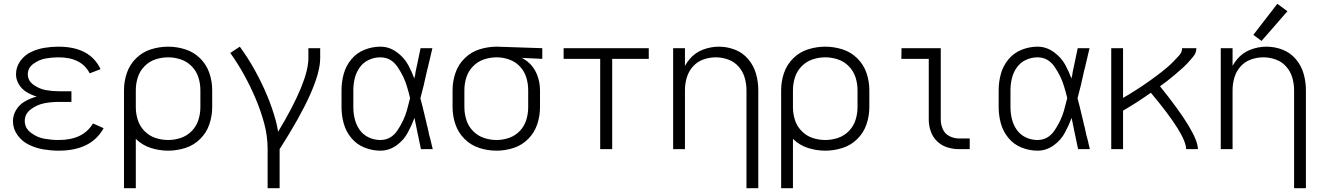

<svg xmlns="http://www.w3.org/2000/svg" viewBox="-20 -783 6940 1008"><path d="M288 8Q249 8 209.5 1.5Q170 -5 133 -22.5Q96 -40 72 -73.5Q48 -107 48 -147Q48 -178 64.5 -205.5Q81 -233 108 -249Q135 -265 165 -274L173 -276Q146 -284 120.5 -299Q95 -314 79.5 -339.5Q64 -365 64 -393Q64 -431 86.5 -462.5Q109 -494 143 -510Q177 -526 213.5 -532Q250 -538 287 -538Q452 -538 508 -420L451 -398Q408 -482 287 -482Q253 -482 219.5 -476Q186 -470 156 -448.5Q126 -427 126 -393Q126 -359 156.5 -337.5Q187 -316 220.5 -310Q254 -304 288 -304H355V-248H288Q250 -248 213 -241Q176 -234 143 -210Q110 -186 110 -148Q110 -110 143 -85.5Q176 -61 213.5 -54.5Q251 -48 288 -48Q417 -48 468 -135L524 -110Q459 8 288 8Z M631 205V-310Q631 -356 646 -400Q661 -444 694.5 -477Q728 -510 772.5 -524Q817 -538 863 -538Q908 -538 952.5 -524Q997 -510 1030.5 -477Q1064 -444 1079 -400Q1094 -356 1094 -310V-220Q1094 -174 1079 -130Q1064 -86 1030.5 -53Q997 -20 952.5 -6Q908 8 863 8Q817 8 772.5 -6Q728 -20 694 -53L693 -54V205ZM863 -48Q897 -48 929.5 -59Q962 -70 986.5 -95Q1011 -120 1021.5 -153Q1032 -186 1032 -220V-310Q1032 -344 1021.5 -377Q1011 -410 986.5 -435Q962 -460 929.5 -471Q897 -482 863 -482Q828 -482 795.5 -471Q763 -460 738.5 -435Q714 -410 703.5 -377Q693 -344 693 -310V-220Q693 -186 703.5 -153Q714 -120 738.5 -95Q763 -70 795.5 -59Q828 -48 863 -48ZM631 -215V-219Z M1385 205V0Q1385 -69 1367 -135.5Q1349 -202 1322 -265.5Q1295 -329 1262 -389Q1229 -449 1189 -505L1239 -538Q1282 -479 1317.5 -415Q1353 -351 1381.5 -283.5Q1410 -216 1429 -145Q1436 -118 1440 -91Q1599 -355 1599 -477V-530H1661V-477Q1661 -332 1448 0V205Z M1977 8Q1934 8 1893 -8.5Q1852 -25 1824 -59Q1796 -93 1784.5 -135Q1773 -177 1773 -220V-310Q1773 -353 1784.5 -395Q1796 -437 1824 -471Q1852 -505 1893 -521.5Q1934 -538 1977 -538Q2023 -538 2062 -510Q2101 -482 2123 -442Q2142 -407 2155 -371L2160 -392L2161 -402L2165 -421L2168 -435L2170 -444L2172 -454L2174 -463L2175 -468L2178 -482L2179 -487L2181 -497L2183 -506L2185 -516L2188 -530H2250Q2244 -507 2239 -483L2237 -474Q2233 -457 2229 -441L2227 -431L2223 -417L2221 -408Q2214 -379 2208 -351L2207 -346L2205 -337Q2196 -302 2187 -267Q2199 -223 2209 -179L2217 -146L2219 -137L2221 -127L2224 -118L2226 -108L2228 -99L2230 -90L2233 -75L2237 -61L2243 -38L2245 -28L2252 0H2190L2189 -5L2187 -14L2185 -24L2183 -33L2181 -43L2179 -52L2178 -57L2176 -67L2174 -76L2172 -86L2170 -95L2167 -110Q2162 -137 2156 -164Q2142 -126 2122 -89Q2101 -48 2062 -20Q2023 8 1977 8ZM1977 -48Q2033 -48 2067 -99Q2101 -150 2116 -203Q2125 -235 2133 -268Q2126 -298 2117 -327Q2102 -380 2067.5 -431Q2033 -482 1977 -482Q1945 -482 1916 -468.5Q1887 -455 1868.5 -429Q1850 -403 1842.5 -372Q1835 -341 1835 -310V-220Q1835 -189 1842.5 -158Q1850 -127 1868.5 -101Q1887 -75 1916 -61.5Q1945 -48 1977 -48Z M2587 8Q2541 8 2497 -6Q2453 -20 2419.5 -53Q2386 -86 2371 -130Q2356 -174 2356 -220V-310Q2356 -356 2371 -400Q2386 -444 2419.5 -477Q2453 -510 2497.5 -524Q2542 -538 2588 -538H2589L2827 -530V-474L2720 -479Q2735 -471 2748 -461Q2782 -434 2798.5 -393.5Q2815 -353 2815 -310V-220Q2815 -174 2800.5 -130.5Q2786 -87 2753.5 -54Q2721 -21 2677 -6.5Q2633 8 2587 8ZM2587 -48Q2621 -48 2653.5 -59.5Q2686 -71 2709.5 -96Q2733 -121 2743 -153.5Q2753 -186 2753 -220V-310Q2753 -344 2743 -376.5Q2733 -409 2709.5 -434Q2686 -459 2653.5 -470.5Q2621 -482 2588 -482Q2553 -482 2520.5 -471Q2488 -460 2463.5 -435Q2439 -410 2428.5 -377Q2418 -344 2418 -310V-220Q2418 -186 2428.5 -153Q2439 -120 2463.5 -95Q2488 -70 2520.5 -59Q2553 -48 2587 -48Z M3131 0V-474H2939V-530H3386V-474H3194V0Z M3899 205V-310Q3899 -343 3889.5 -375.5Q3880 -408 3857.5 -433.5Q3835 -459 3803 -470.5Q3771 -482 3738 -482Q3704 -482 3672 -470.5Q3640 -459 3617.5 -433.5Q3595 -408 3585.5 -375.5Q3576 -343 3576 -310V0H3514V-530H3576V-437Q3586 -456 3600 -472Q3628 -506 3669.5 -522Q3711 -538 3754 -538Q3798 -538 3839 -522Q3880 -506 3908.5 -472Q3937 -438 3949 -396Q3961 -354 3961 -310V205Z M4081 205V-310Q4081 -356 4096 -400Q4111 -444 4144.5 -477Q4178 -510 4222.5 -524Q4267 -538 4313 -538Q4358 -538 4402.5 -524Q4447 -510 4480.5 -477Q4514 -444 4529 -400Q4544 -356 4544 -310V-220Q4544 -174 4529 -130Q4514 -86 4480.5 -53Q4447 -20 4402.5 -6Q4358 8 4313 8Q4267 8 4222.5 -6Q4178 -20 4144 -53L4143 -54V205ZM4313 -48Q4347 -48 4379.5 -59Q4412 -70 4436.5 -95Q4461 -120 4471.5 -153Q4482 -186 4482 -220V-310Q4482 -344 4471.5 -377Q4461 -410 4436.5 -435Q4412 -460 4379.5 -471Q4347 -482 4313 -482Q4278 -482 4245.5 -471Q4213 -460 4188.5 -435Q4164 -410 4153.5 -377Q4143 -344 4143 -310V-220Q4143 -186 4153.5 -153Q4164 -120 4188.5 -95Q4213 -70 4245.5 -59Q4278 -48 4313 -48ZM4081 -215V-219Z M5015 0Q4983 0 4953 -9.5Q4923 -19 4900 -41Q4877 -63 4866.5 -93.5Q4856 -124 4856 -155V-474H4712L4713 -530H4919V-155Q4919 -129 4930 -104.5Q4941 -80 4965 -68Q4989 -56 5015 -56H5071V0Z M5427 8Q5384 8 5343 -8.5Q5302 -25 5274 -59Q5246 -93 5234.5 -135Q5223 -177 5223 -220V-310Q5223 -353 5234.5 -395Q5246 -437 5274 -471Q5302 -505 5343 -521.5Q5384 -538 5427 -538Q5473 -538 5512 -510Q5551 -482 5573 -442Q5592 -407 5605 -371L5610 -392L5611 -402L5615 -421L5618 -435L5620 -444L5622 -454L5624 -463L5625 -468L5628 -482L5629 -487L5631 -497L5633 -506L5635 -516L5638 -530H5700Q5694 -507 5689 -483L5687 -474Q5683 -457 5679 -441L5677 -431L5673 -417L5671 -408Q5664 -379 5658 -351L5657 -346L5655 -337Q5646 -302 5637 -267Q5649 -223 5659 -179L5667 -146L5669 -137L5671 -127L5674 -118L5676 -108L5678 -99L5680 -90L5683 -75L5687 -61L5693 -38L5695 -28L5702 0H5640L5639 -5L5637 -14L5635 -24L5633 -33L5631 -43L5629 -52L5628 -57L5626 -67L5624 -76L5622 -86L5620 -95L5617 -110Q5612 -137 5606 -164Q5592 -126 5572 -89Q5551 -48 5512 -20Q5473 8 5427 8ZM5427 -48Q5483 -48 5517 -99Q5551 -150 5566 -203Q5575 -235 5583 -268Q5576 -298 5567 -327Q5552 -380 5517.5 -431Q5483 -482 5427 -482Q5395 -482 5366 -468.5Q5337 -455 5318.5 -429Q5300 -403 5292.5 -372Q5285 -341 5285 -310V-220Q5285 -189 5292.5 -158Q5300 -127 5318.5 -101Q5337 -75 5366 -61.5Q5395 -48 5427 -48Z M5814 0V-530H5876V-269Q5893 -279 5910 -289L5945 -311Q5962 -322 5979.5 -333.5Q5997 -345 6013.5 -357Q6030 -369 6047 -381.5Q6064 -394 6080 -406.5Q6096 -419 6112 -433Q6128 -447 6142 -461.5Q6156 -476 6171 -492.5Q6186 -509 6186 -530H6261Q6261 -506 6245 -486.5Q6229 -467 6213 -450Q6197 -433 6179 -417.5Q6161 -402 6143 -386.5Q6125 -371 6106.5 -357Q6088 -343 6070 -330Q6269 -84 6269 0H6207Q6207 -76 6022 -296Q6006 -285 5990 -274Q5971 -261 5951 -248L5911 -223Q5893 -213 5876 -202V0Z M6774 205V-310Q6774 -343 6764.5 -375.5Q6755 -408 6732.5 -433.5Q6710 -459 6678 -470.5Q6646 -482 6613 -482Q6579 -482 6547 -470.5Q6515 -459 6492.5 -433.5Q6470 -408 6460.5 -375.5Q6451 -343 6451 -310V0H6389V-530H6451V-437Q6461 -456 6475 -472Q6503 -506 6544.5 -522Q6586 -538 6629 -538Q6673 -538 6714 -522Q6755 -506 6783.5 -472Q6812 -438 6824 -396Q6836 -354 6836 -310V205ZM6603 -568 6560 -600 6686 -763 6739 -724Z"/></svg>

Font: Jozsika Light
Style: Regular
Weight: 300
Monospace: yes
Designer: Belleve Invis
Foundry: Belleve Invis
Version: 2.1.0